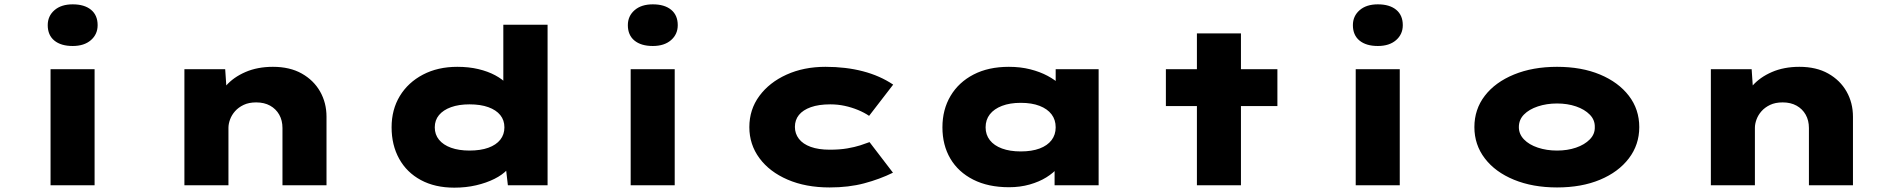

<svg xmlns="http://www.w3.org/2000/svg" viewBox="-20 -854 8751 885"><path d="M213 0V-535H416V0ZM315 -642Q261 -642 230.5 -667Q200 -692 200 -738Q200 -780 231 -807Q262 -834 315 -834Q369 -834 399.5 -809Q430 -784 430 -738Q430 -696 399 -669Q368 -642 315 -642Z M830 0V-535H1018L1028 -387L976 -372Q987 -419 1021.5 -458.5Q1056 -498 1111.5 -522Q1167 -546 1238 -546Q1316 -546 1371 -515Q1426 -484 1455.5 -432Q1485 -380 1485 -316V0H1282V-264Q1282 -299 1267 -325.5Q1252 -352 1225 -367Q1198 -382 1161 -382Q1127 -382 1103 -370.5Q1079 -359 1063.5 -341.5Q1048 -324 1040.5 -303.5Q1033 -283 1033 -265V0H932Q881 0 855.5 0Q830 0 830 0Z M2074 11Q1985 11 1920 -24Q1855 -59 1820 -122Q1785 -185 1785 -267Q1785 -349 1823 -411.5Q1861 -474 1929.5 -510Q1998 -546 2088 -546Q2141 -546 2185 -535.5Q2229 -525 2262.5 -507Q2296 -489 2317.5 -466Q2339 -443 2345 -418L2300 -404V-740H2504V0H2321L2305 -138L2346 -121Q2341 -96 2318.5 -72Q2296 -48 2259 -29.5Q2222 -11 2175 0Q2128 11 2074 11ZM2144 -160Q2195 -160 2231 -173Q2267 -186 2286 -210Q2305 -234 2305 -267Q2305 -300 2286 -323.5Q2267 -347 2231 -360Q2195 -373 2144 -373Q2095 -373 2059 -360Q2023 -347 2003.5 -323.5Q1984 -300 1984 -267Q1984 -234 2003.5 -210Q2023 -186 2059 -173Q2095 -160 2144 -160Z M2887 0V-535H3090V0ZM2989 -642Q2935 -642 2904.5 -667Q2874 -692 2874 -738Q2874 -780 2905 -807Q2936 -834 2989 -834Q3043 -834 3073.5 -809Q3104 -784 3104 -738Q3104 -696 3073 -669Q3042 -642 2989 -642Z M3804 10Q3694 10 3610.5 -26Q3527 -62 3480.5 -125Q3434 -188 3434 -268Q3434 -349 3480 -411.5Q3526 -474 3605.5 -510Q3685 -546 3785 -546Q3879 -546 3957.5 -525.5Q4036 -505 4097 -464L3986 -320Q3964 -335 3935 -347Q3906 -359 3874 -366Q3842 -373 3807 -373Q3754 -373 3717.5 -360Q3681 -347 3662.5 -324Q3644 -301 3644 -269Q3644 -238 3662.5 -214Q3681 -190 3717 -177Q3753 -164 3804 -164Q3851 -164 3885.5 -170Q3920 -176 3945 -184Q3970 -192 3988 -199L4096 -58Q4035 -28 3963.5 -9Q3892 10 3804 10Z M4631 9Q4535 9 4466 -26Q4397 -61 4360.5 -123Q4324 -185 4324 -267Q4324 -349 4361.5 -412Q4399 -475 4467.5 -510.5Q4536 -546 4630 -546Q4684 -546 4729 -534.5Q4774 -523 4808.5 -504.5Q4843 -486 4865 -465Q4887 -444 4894 -426L4846 -417V-535H5044V0H4841V-151L4882 -132Q4878 -107 4857 -82Q4836 -57 4803 -36.5Q4770 -16 4726 -3.5Q4682 9 4631 9ZM4685 -156Q4736 -156 4772 -169.5Q4808 -183 4827 -208Q4846 -233 4846 -267Q4846 -302 4827 -327Q4808 -352 4772 -366Q4736 -380 4685 -380Q4635 -380 4598.5 -366Q4562 -352 4542.5 -327Q4523 -302 4523 -267Q4523 -233 4542.5 -208Q4562 -183 4598.5 -169.5Q4635 -156 4685 -156Z M5497 0V-700H5700V0ZM5354 -365V-535H5868V-365Z M6229 0V-535H6432V0ZM6331 -642Q6277 -642 6246.5 -667Q6216 -692 6216 -738Q6216 -780 6247 -807Q6278 -834 6331 -834Q6385 -834 6415.5 -809Q6446 -784 6446 -738Q6446 -696 6415 -669Q6384 -642 6331 -642Z M7157 10Q7045 10 6958.5 -25.5Q6872 -61 6824 -124Q6776 -187 6776 -268Q6776 -350 6824 -412.5Q6872 -475 6958.5 -510.5Q7045 -546 7157 -546Q7270 -546 7355 -510.5Q7440 -475 7488 -412.5Q7536 -350 7536 -268Q7536 -187 7488 -124Q7440 -61 7355 -25.5Q7270 10 7157 10ZM7157 -160Q7205 -160 7244.5 -173.5Q7284 -187 7308 -211.5Q7332 -236 7331 -268Q7332 -301 7308 -325.5Q7284 -350 7244.5 -363.5Q7205 -377 7157 -377Q7109 -377 7068.5 -363.5Q7028 -350 7004.5 -326Q6981 -302 6981 -268Q6981 -236 7004.5 -211.5Q7028 -187 7068.5 -173.5Q7109 -160 7157 -160Z M7866 0V-535H8054L8064 -387L8012 -372Q8023 -419 8057.5 -458.5Q8092 -498 8147.5 -522Q8203 -546 8274 -546Q8352 -546 8407 -515Q8462 -484 8491.5 -432Q8521 -380 8521 -316V0H8318V-264Q8318 -299 8303 -325.5Q8288 -352 8261 -367Q8234 -382 8197 -382Q8163 -382 8139 -370.5Q8115 -359 8099.5 -341.5Q8084 -324 8076.5 -303.5Q8069 -283 8069 -265V0H7968Q7917 0 7891.5 0Q7866 0 7866 0Z"/></svg>

Font: Lexend Zetta Black
Style: Regular
Weight: 900
Designer: Bonnie Shaver-Troup, Thomas Jockin
Foundry: Lexend
Version: Version 1.007